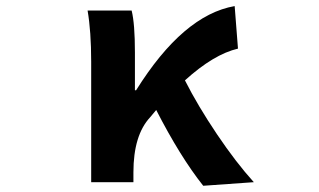

<svg xmlns="http://www.w3.org/2000/svg" viewBox="-20 -594 1040 626"><path d="M807.6 0 642.6 11.7Q567.4 -83 489.3 -235.4L469.7 -211.9Q415 -153.3 415 -32.2V0H277.3V-392.6Q277.3 -491.2 265.6 -559.6H409.2Q419.9 -516.6 419.9 -422.9V-299.8H423.8Q577.1 -544.9 745.1 -574.2L755.9 -435.5Q676.8 -417 583 -332Q625 -249 687.5 -156.2Q750 -63.5 807.6 0Z"/></svg>

Font: Gen Shin Gothic Monospace Bold
Style: Bold
Weight: 700
Designer: [Source Han Sans]
Ryoko NISHIZUKA  (kana & ideographs); Paul D. Hunt (Latin, Greek & Cyrillic); Wenlong ZHANG  (bopomofo
Version: Version 1.002.20150607